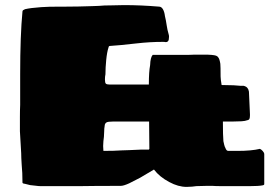

<svg xmlns="http://www.w3.org/2000/svg" viewBox="-20 -729 1083 752"><path d="M643 -16Q605 -36 583 -65Q578 -62 529 -33Q522 -29 486 -11Q464 -1 453 -1Q348 -1 295 0H138Q131 0 120.5 -1.5Q110 -3 98 -4L78 -9Q68 -10 68 -14Q68 -54 65 -83Q63 -113 63 -129L58 -215V-246V-270Q58 -299 59 -318V-349V-439Q59 -590 68 -684Q68 -687 70.5 -689Q73 -691 78 -693Q99 -698 141 -701Q168 -703 215 -703H239Q283 -703 341 -705L368 -706Q385 -708 418 -708L466 -709Q532 -709 603 -703Q612 -703 618 -693Q624 -683 626 -666Q630 -650 633 -629Q635 -614 641 -593Q642 -590 642 -585L641 -574Q639 -564 629 -564Q626 -565 618 -565Q567 -565 515 -559Q445 -551 410 -549Q406 -549 405 -543Q399 -525 396 -494Q393 -464 393 -438Q391 -429 391 -418Q391 -405 394.5 -401.5Q398 -398 408 -398H563Q563 -448 568 -474Q569 -504 578 -514H645H696Q728 -514 743 -515H791Q797 -515 808.5 -514Q820 -513 826 -511Q832 -509 835 -504Q840 -498 843 -479Q844 -468 844 -429Q844 -420 848 -396L895 -395Q921 -393 921 -393H934Q946 -390 950 -383Q953 -380 955 -370L959 -281V-278Q959 -268 957 -263.5Q955 -259 948 -258Q941 -255 926 -254Q911 -253 891 -253H853Q853 -198 855 -176Q856 -171 858 -162.5Q860 -154 863 -149Q867 -138 874 -138H910Q965 -138 998 -146Q1003 -144 1009 -137.5Q1015 -131 1015 -125V-8Q1015 -4 1008 -3Q993 0 960 0H928H885H846Q823 0 813 -1H789L749 0Q742 1 732.5 2Q723 3 711 3Q678 3 643 -16ZM456 -140 486 -141Q518 -143 531 -143H563L565 -146L564 -253H423Q413 -253 405.5 -252Q398 -251 395 -248Q390 -243 390 -236Q388 -226 388 -213Q388 -204 387 -193Q386 -182 385 -176L384 -157L385 -138Q429 -138 456 -140Z"/></svg>

Font: Sigmar One
Style: Regular
Weight: 400
Designer: Vernon Adams
Foundry: Vernon Adams
Version: Version 2.000